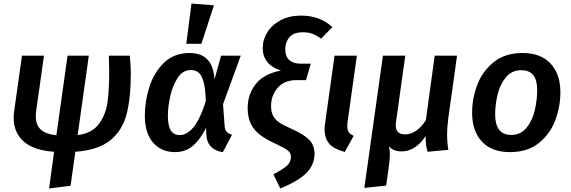

<svg xmlns="http://www.w3.org/2000/svg" viewBox="-20 -843 3220 1083"><path d="M405 13 378 205 257 220 285 13Q170 5 113.5 -45Q57 -95 57 -179Q57 -198 60 -217L104 -529H228L184 -217Q182 -206 182 -186Q182 -139 209 -113Q236 -87 298 -80L361 -529H481L418 -81Q499 -91 538 -144Q577 -197 586.5 -266.5Q596 -336 596 -442Q596 -475 594 -529H712Q718 -467 718 -435Q718 -293 694.5 -200.5Q671 -108 602.5 -52Q534 4 405 13Z M1190 -395 1227 -529H1338L1238 -255L1247 -135Q1248 -112 1257.5 -100.5Q1267 -89 1289 -83L1237 15Q1196 10 1171 -15Q1146 -40 1144 -82L1142 -122Q1109 -55 1067.5 -20Q1026 15 967 15Q890 15 843.5 -38.5Q797 -92 797 -191Q797 -273 823 -354Q849 -435 905.5 -489.5Q962 -544 1049 -544Q1115 -544 1150 -507.5Q1185 -471 1190 -395ZM927 -192Q927 -133 943.5 -107Q960 -81 994 -81Q1033 -81 1069.5 -123Q1106 -165 1141 -272Q1139 -340 1129 -378.5Q1119 -417 1101.5 -432.5Q1084 -448 1056 -448Q1011 -448 982 -403.5Q953 -359 940 -299Q927 -239 927 -192ZM1187 -813 1116 -596H1031L1060 -823Z M1522 140Q1573 114 1597 93Q1621 72 1621 42Q1621 20 1604.5 6.5Q1588 -7 1537 -31Q1482 -56 1448 -81.5Q1414 -107 1395.5 -143.5Q1377 -180 1377 -233Q1377 -312 1423 -369.5Q1469 -427 1565 -445Q1516 -460 1489 -492Q1462 -524 1462 -572Q1462 -620 1488.5 -662Q1515 -704 1564 -729.5Q1613 -755 1678 -755Q1785 -755 1855 -690L1791 -625Q1765 -644 1742 -652.5Q1719 -661 1689 -661Q1636 -661 1612.5 -633Q1589 -605 1589 -564Q1589 -525 1611.5 -504.5Q1634 -484 1674 -484H1733L1706 -391H1652Q1583 -391 1546 -347.5Q1509 -304 1509 -245Q1509 -211 1520.5 -189.5Q1532 -168 1555.5 -152Q1579 -136 1625 -116Q1692 -86 1723 -55.5Q1754 -25 1754 25Q1754 84 1711 130Q1668 176 1561 220Z M1941 -159Q1939 -148 1939 -131Q1939 -110 1947 -98Q1955 -86 1975 -77L1925 14Q1866 -1 1838.5 -31Q1811 -61 1811 -114Q1811 -130 1814 -149L1867 -529H1993Z M2502 -82Q2502 -38 2509 2L2392 13Q2385 -10 2383 -28.5Q2381 -47 2381 -76Q2324 11 2245 11Q2198 11 2174 -18Q2179 4 2179 28Q2179 59 2172 107L2158 204L2035 217L2140 -529H2266L2214 -157Q2212 -143 2212 -138Q2212 -85 2264 -85Q2330 -85 2382 -165L2432 -529H2558L2509 -179Q2502 -127 2502 -82Z M2643 -208Q2643 -286 2671.5 -363Q2700 -440 2764 -492Q2828 -544 2928 -544Q3030 -544 3085.5 -484.5Q3141 -425 3141 -322Q3141 -244 3113 -167Q3085 -90 3021 -37.5Q2957 15 2856 15Q2754 15 2698.5 -44Q2643 -103 2643 -208ZM3010 -336Q3010 -447 2921 -447Q2866 -447 2833 -406.5Q2800 -366 2786.5 -309Q2773 -252 2773 -198Q2773 -82 2863 -82Q2918 -82 2951 -123.5Q2984 -165 2997 -223Q3010 -281 3010 -336Z"/></svg>

Font: FiraGO Medium
Style: Italic
Weight: 500
Italic angle: -8°
Designer: bBox Type GmbH
Foundry: bBox Type GmbH
Version: Version 1.001